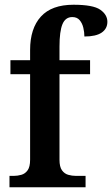

<svg xmlns="http://www.w3.org/2000/svg" viewBox="-20 -790 473 810"><path d="M20 0V-48H38Q54 -48 70 -52.5Q86 -57 96.5 -71.5Q107 -86 107 -116V-477H24V-536H107V-579Q107 -670 152.5 -720Q198 -770 290 -770Q373 -770 403 -749Q433 -728 433 -698Q433 -669 409 -652.5Q385 -636 336 -636Q336 -654 331.5 -673Q327 -692 316 -705Q305 -718 285 -718Q256 -718 243.5 -688Q231 -658 231 -593V-536H360V-477H231V-116Q231 -86 241.5 -71.5Q252 -57 268 -52.5Q284 -48 300 -48H341V0Z"/></svg>

Font: Noto Serif Tamil SemiCondensed SemiBold
Style: Regular
Weight: 600
Width: 4
Designer: Indian Type Foundry, Tom Grace, and the Monotype Design Team
Foundry: Monotype Imaging Inc.
Version: Version 2.004; ttfautohint (v1.8.4.7-5d5b)